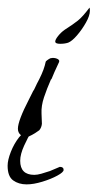

<svg xmlns="http://www.w3.org/2000/svg" viewBox="-37 -334 256 504"><path d="M121 -219Q108 -219 108 -225Q108 -230 115.5 -239.5Q123 -249 133 -256Q155 -270 167.5 -280Q180 -290 198 -314Q199 -312 199 -306Q199 -293 188.5 -274.5Q178 -256 165 -241Q152 -226 142 -222Q133 -219 121 -219ZM32 26Q24 26 17 20Q10 14 10 4Q10 -17 39 -73L50 -95Q52 -97 55.5 -105Q59 -113 66 -126Q73 -140 77 -151Q81 -162 83 -172Q83 -173 87 -176Q91 -179 95 -181L101 -182Q109 -182 114.5 -179Q120 -176 118 -171Q111 -156 106 -145Q101 -134 98 -126H97Q86 -101 78.5 -78.5Q71 -56 72 -36L73 -9Q72 1 66 8Q62 11 55 15.5Q48 20 37 25Q36 26 32 26ZM33 150Q12 150 -2.5 139.5Q-17 129 -17 101Q-17 86 -8.5 64.5Q0 43 13 26.5Q26 10 39 10Q41 10 42.5 12Q44 14 44 15Q37 25 26.5 48Q16 71 16 88Q16 125 53 125Q61 125 71.5 122Q82 119 94 115Q119 104 120 104Q130 104 130 112Q130 118 113.5 127Q97 136 74 143Q51 150 33 150Z"/></svg>

Font: Allison
Style: Regular
Weight: 400
Designer: Robert E. Leuschke
Foundry: Robert E. Leuschke
Version: Version 1.010; ttfautohint (v1.8.3)